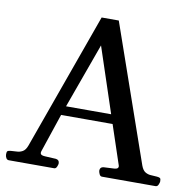

<svg xmlns="http://www.w3.org/2000/svg" viewBox="-92 -783 861 862"><g transform="rotate(10 338.5 -352.0)"><path d="M3.4 0Q-4.4 0 -8.8 -7.6Q-13.2 -15.1 -13.2 -24.9Q-13.2 -36.1 -9.5 -39.1Q-5.9 -42 4.4 -43Q16.6 -44.4 31 -44.7Q45.4 -44.9 58.3 -52Q71.3 -59.1 79.1 -80.6L302.7 -703.6H380.9L598.1 -80.6Q606 -59.1 618.7 -52Q631.3 -44.9 645.8 -44.7Q660.2 -44.4 671.9 -43Q682.1 -42 685.8 -39.1Q689.5 -36.1 689.5 -24.9Q689.5 -19.5 685.3 -9.8Q681.2 0 672.9 0H428.2Q419.9 0 415.8 -9.8Q411.6 -19.5 411.6 -24.9Q411.6 -41 427.7 -43Q457.5 -44.4 476.1 -45.4Q494.6 -46.4 494.6 -57.6Q494.6 -61 493.2 -64.5L427.2 -262.2L456.5 -241.2H177.7L206.5 -262.2L140.1 -64.5Q139.2 -62 139.2 -58.6Q139.2 -46.4 159.9 -45.7Q180.7 -44.9 210.4 -43Q226.6 -41 226.6 -24.9Q226.6 -19.5 222.4 -9.8Q218.3 0 210 0ZM207 -262.2 191.9 -283.2H441.9L427.2 -262.2L321.8 -579.6Z"/></g></svg>

Font: Gelasio
Style: Regular
Weight: 400
Designer: Eben Sorkin
Foundry: Eben Sorkin
Version: Version 1.008